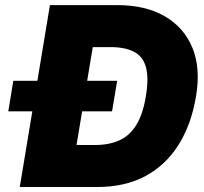

<svg xmlns="http://www.w3.org/2000/svg" viewBox="-20 -748 817 768"><path d="M369.1 0H141.1L168.9 -168H359.9Q416 -168 457.3 -186.5Q498.5 -205.1 525.1 -248Q551.8 -291 563.5 -363.3Q575.7 -436.5 563.7 -479.5Q551.8 -522.5 515.9 -541Q480 -559.6 421.4 -559.6H231L258.8 -727.5H449.2Q561.5 -727.5 638.4 -683.3Q715.3 -639.2 749.3 -557.6Q783.2 -476.1 764.2 -363.3Q745.6 -251 694.6 -169.4Q643.6 -87.9 562 -43.9Q480.5 0 369.1 0ZM378.9 -727.5 258.3 0H59.1L179.7 -727.5ZM13.2 -302.7 33.2 -424.8H448.7L428.2 -302.7Z"/></svg>

Font: Inter 20pt Black
Style: Italic
Weight: 900
Italic angle: -9.3988°
Version: Version 4.001;git-66647c0bb